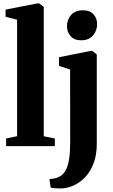

<svg xmlns="http://www.w3.org/2000/svg" viewBox="-20 -838 650 1101"><path d="M78 -57V-725L12 -742V-783L195 -818.5H204L231 -798.5V-56.5L294.5 -44V0H15V-44ZM331 242.5Q318 242.5 305.8 242Q293.5 241.5 284.2 240.2Q275 239 270.5 237.5L263.5 188.5Q272.5 188.5 287.5 186.2Q302.5 184 318 176.5Q341.5 165 355.8 140Q370 115 376.2 74.5Q382.5 34 382.5 -23.5L382 -439.5L318.5 -460V-510L500 -546H509.5L535 -525.5V-13.5Q535 50.5 516.8 98.5Q498.5 146.5 468 178.2Q437.5 210 401.5 226Q365.5 242 331 242.5ZM444.5 -607Q405.5 -607 384.8 -631Q364 -655 364 -686.5Q364 -725 387.5 -752Q411 -779 455.5 -779H456.5Q495.5 -779 516.2 -755.8Q537 -732.5 537 -700.5Q537 -662.5 513.5 -634.8Q490 -607 445.5 -607Z"/></svg>

Font: Merriweather 72pt ExtraBold
Style: Regular
Weight: 800
Version: Version 2.100